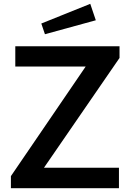

<svg xmlns="http://www.w3.org/2000/svg" viewBox="-20 -984 672 1004"><path d="M37 -63V0H602V-107H210L605 -681V-742H60V-636H428ZM481 -878 452 -964 196 -861 215 -805Z"/></svg>

Font: Morrison SemiBold
Style: Regular
Weight: 600
Designer: Pablo Impallari, Rodrigo Fuenzalida (Modified by Dan O. Williams)
Version: Version 0.030; ttfautohint (v1.8.1)